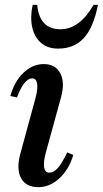

<svg xmlns="http://www.w3.org/2000/svg" viewBox="-20 -761 425 794"><path d="M139 13Q87 13 67 -24.5Q47 -62 64 -125L127 -356Q137 -394 133.5 -415.5Q130 -437 113 -437Q80 -437 50 -358L23 -364Q39 -423 76.5 -459.5Q114 -496 161 -496Q209 -496 229 -458.5Q249 -421 233 -361L169 -128Q159 -90 162.5 -68.5Q166 -47 184 -47Q202 -47 219 -66Q236 -85 258 -131L283 -120Q265 -60 225.5 -23.5Q186 13 139 13ZM220 -560Q178 -560 150.5 -583Q123 -606 113.5 -647Q104 -688 115 -741H134Q143 -640 230 -640Q309 -640 367 -741H385Q367 -648 327 -604Q287 -560 220 -560Z"/></svg>

Font: Platypi
Style: Italic
Weight: 400
Italic angle: -13°
Designer: David Sargent
Foundry: Bolt Cutter Type
Version: Version 1.200; ttfautohint (v1.8.4.7-5d5b)